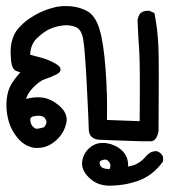

<svg xmlns="http://www.w3.org/2000/svg" viewBox="-20 -287 551 625"><path d="M334 317.4Q295.4 316.4 270 291.5Q256.8 278.8 251.2 265.4Q245.6 252 247.6 237.8Q249.5 224.6 256.1 212.9Q262.7 201.2 273.9 192.4Q279.8 187.5 286.4 184.3Q293 181.2 300 179.7Q307.1 178.2 314.7 178.2Q322.3 178.2 330.1 179.7Q340.8 181.6 350.1 185.5Q359.4 189.5 367.2 194.8Q375 200.2 381.3 207.5Q398.4 226.6 397 255.4Q406.7 253.4 414.3 251Q421.9 248.5 428.2 244.6Q443.4 236.8 459.5 216.8H460Q472.2 204.1 490.7 205.1H491.7L492.2 205.6Q504.4 210.4 510.3 222.2L510.7 223.1V224.6V236.3V238.3L509.8 239.7Q497.6 256.8 481 271.5Q464.4 286.1 442.4 296.4Q435.1 299.8 427 302.5Q418.9 305.2 410.4 307.6Q401.9 310.1 392.1 312Q363.8 317.4 334 317.4ZM336.4 263.7Q342.8 251 335.9 241.2Q334 238.3 331.8 236.3Q329.6 234.4 327.1 233.4Q324.7 232.4 322 232.4Q319.3 232.4 315.9 233.4Q309.1 234.9 306.6 237.3Q304.2 239.7 304.2 243.2Q304.7 252 311.5 257.8Q314.9 260.3 321.3 261.7Q327.6 263.2 336.4 263.7ZM90.8 194.3Q75.7 191.4 62.5 183.8Q49.3 176.3 38.6 163.6Q27.8 150.9 20.3 137.2Q12.7 123.5 8.3 107.9Q0 77.6 1 48.8Q2 19 11.7 -2.9Q20 -22 46.4 -51.8Q43.9 -52.2 42 -52.7Q40 -53.2 38.3 -54Q36.6 -54.7 35.2 -55.2Q33.7 -55.7 31.7 -56.6Q19 -62.5 16.1 -88.9Q13.7 -112.3 15.1 -131.3Q16.6 -150.9 23.9 -168.5Q27.3 -177.7 33.2 -186.3Q39.1 -194.8 47.4 -202.6Q54.7 -210.4 63.5 -217.5Q72.3 -224.6 82 -230.5Q100.6 -242.7 120.6 -251Q130.9 -255.4 141.1 -258.5Q151.4 -261.7 161.6 -264.2Q183.1 -268.6 210 -266.6Q236.8 -264.6 262.7 -251.5Q290 -237.3 303.7 -192.4Q317.4 -148.4 323.7 -60.5Q330.1 23.9 328.1 103.5L434.6 107.4Q436.5 -74.7 433.1 -122.6Q429.7 -171.4 427.7 -221.7V-222.2V-222.7Q430.2 -233.9 436.5 -243.7L437 -244.1L438 -244.6Q448.2 -252.9 465.3 -252H466.3L467.3 -251.5L480 -245.6L482.9 -244.1L483.4 -241.2Q493.2 -189.9 495.6 -136.7Q498 -83 496.1 138.7V139.2V139.6Q490.2 171.4 471.7 172.9Q457 173.8 396 171.4Q335 168.9 305.2 168Q288.1 167.5 278.8 158.9Q269.5 150.4 269 134.8Q268.6 108.4 262.7 -6.8Q256.8 -122.6 251 -158.2Q245.6 -190.9 227.1 -198.7Q207 -207 184.1 -204.1Q160.6 -201.2 140.6 -191.9Q130.9 -187.5 120.4 -179.7Q109.9 -171.9 98.6 -161.1Q79.6 -141.6 78.1 -108.9Q98.6 -103.5 118.2 -98.1Q141.1 -91.3 162.1 -79.1Q171.9 -73.2 175.3 -67.4Q182.1 -54.2 164.1 -44.9Q144 -34.7 126 -29.3Q109.4 -23.9 87.4 -1.5Q69.8 16.6 64.9 35.2Q90.8 27.8 115.2 30.3Q145 33.2 173.3 57.6Q202.6 83 195.8 113.8Q189 142.6 171.4 161.1Q167 166 162.6 169.9Q158.2 173.8 153.6 177.2Q148.9 180.7 144.3 183.3Q139.6 186 134.8 188Q115.2 196.3 91.3 194.3ZM123 127.4Q129.4 120.6 130.9 113.3Q132.3 106 125.5 96.7Q123 94.2 119.6 92.5Q116.2 90.8 110.6 90.1Q105 89.4 97.2 90.3Q86.4 91.3 82.5 94.5Q78.6 97.7 78.6 103Q79.1 116.7 86.9 125Q90.8 128.9 94 130.6Q97.2 132.3 99.6 132.3Q106.9 131.8 123 127.4Z"/></svg>

Font: NaikaiFont
Style: SemiBold
Weight: 600
Version: Version 1.89